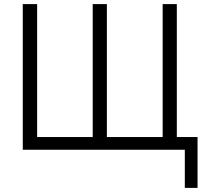

<svg xmlns="http://www.w3.org/2000/svg" viewBox="-20 -730 1003 936"><path d="M881 186V0H91V-710H161V-62H432V-710H501V-62H773V-710H842V-62H943V186Z"/></svg>

Font: Raleway
Style: Regular
Weight: 400
Designer: Matt McInerney, Pablo Impallari, Rodrigo Fuenzalida
Foundry: Matt McInerney, Pablo Impallari, Rodrigo Fuenzalida
Version: Version 1.000;PS 001.001;hotconv 1.0.56; ttfautohint (v1.5)